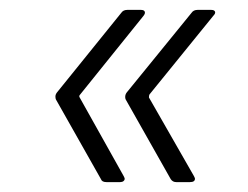

<svg xmlns="http://www.w3.org/2000/svg" viewBox="-20 -475 501 388"><path d="M232 -114Q232 -111 229.5 -109Q227 -107 223 -107H195Q186 -107 184 -113L93 -274Q92 -276 92 -280Q92 -284 95 -288L225 -449Q229 -455 237 -455H265Q271 -455 272.5 -451.5Q274 -448 270 -443L142 -284Q139 -281 141 -278L230 -119Q232 -115 232 -114ZM374 -114Q374 -107 364 -107H336Q329 -107 325 -113L234 -274Q233 -276 233 -279Q233 -284 236 -288L367 -449Q371 -455 379 -455H407Q413 -455 414.5 -451.5Q416 -448 411 -443L282 -284Q281 -282 281 -278L372 -119Q374 -115 374 -114Z"/></svg>

Font: Barlow Condensed Light
Style: Italic
Weight: 300
Width: 3
Italic angle: -7°
Designer: Jeremy Tribby
Foundry: Tribby Type
Version: Version 1.408